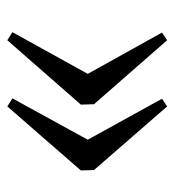

<svg xmlns="http://www.w3.org/2000/svg" viewBox="4 -490 477 525"><g transform="rotate(90 242.5 -227.5)"><path d="M266 -210 90 -9 68 -23 182 -229 69 -432 90 -446 265 -246ZM362 -229 250 -432 271 -446 445 -246 446 -210 271 -9 249 -23Z"/></g></svg>

Font: ChillKai
Style: Regular
Weight: 400
Designer: ChillType
Foundry: 寒蝉字型
Version: Version 2.000